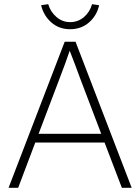

<svg xmlns="http://www.w3.org/2000/svg" viewBox="-20 -900 672 920"><path d="M21 0 290 -700H342L611 0H564L481 -217H149L67 0ZM250 -483 165 -259H465L379 -485Q376 -493 365 -522Q354 -551 340.5 -588Q327 -625 314 -657Q305 -630 292 -594.5Q279 -559 267 -528Q255 -497 250 -483ZM316 -760Q263 -760 226 -792.5Q189 -825 177 -875L211 -880Q222 -843 250.5 -818.5Q279 -794 316 -794Q354 -794 382.5 -818.5Q411 -843 421 -880L455 -875Q444 -825 406.5 -792.5Q369 -760 316 -760Z"/></svg>

Font: Readex Pro Light
Style: Regular
Weight: 300
Designer: Bonnie Shaver-Troup, Thomas Jockin
Foundry: Lexend
Version: Version 1.200; ttfautohint (v1.8.3)